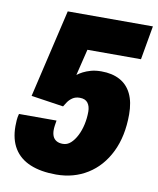

<svg xmlns="http://www.w3.org/2000/svg" viewBox="-80 -751 681 826"><g transform="rotate(10 260.5 -338.0)"><path d="M221 12Q154 12 107.5 -7.5Q61 -27 37 -66Q13 -105 13 -163Q13 -175 14 -189Q15 -203 19 -217H183Q181 -205 179.5 -194.5Q178 -184 178 -175Q178 -159 183 -147.5Q188 -136 199 -129.5Q210 -123 227 -123Q246 -123 261 -136.5Q276 -150 287.5 -172.5Q299 -195 305 -222.5Q311 -250 311 -278Q311 -302 300 -316.5Q289 -331 265 -331Q246 -331 233 -322Q220 -313 212.5 -301.5Q205 -290 200 -282L59 -303L149 -688H521L495 -540H261L233 -425Q243 -433 257.5 -440.5Q272 -448 291.5 -453.5Q311 -459 337 -459Q384 -459 417.5 -441Q451 -423 468.5 -387Q486 -351 486 -297Q486 -202 452 -132.5Q418 -63 358 -25.5Q298 12 221 12Z"/></g></svg>

Font: Archivo Condensed Black
Style: Italic
Weight: 900
Width: 3
Italic angle: -10°
Designer: Hector Gatti
Foundry: Omnibus-Type
Version: Version 2.001